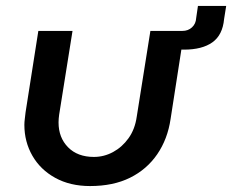

<svg xmlns="http://www.w3.org/2000/svg" viewBox="-20 -614 781 646"><path d="M600 -510 554 -214Q544 -146 509 -95Q474 -44 417.5 -16Q361 12 283 12Q216 12 166 -15.5Q116 -43 89 -90Q62 -137 62 -194Q62 -203 63.5 -214.5Q65 -226 66 -236L109 -510H224L179 -228Q178 -221 177.5 -214.5Q177 -208 177 -202Q177 -151 209 -118.5Q241 -86 296 -86Q330 -86 360.5 -102.5Q391 -119 412.5 -149Q434 -179 440 -221L486 -510ZM551 -447 560 -510H594Q613 -510 626 -522Q639 -534 640 -553L646 -594H741L734 -550Q729 -496 694.5 -471.5Q660 -447 599 -447Z"/></svg>

Font: MuseoModerno Thin Medium
Style: Italic
Weight: 500
Italic angle: -9°
Version: Version 1.003